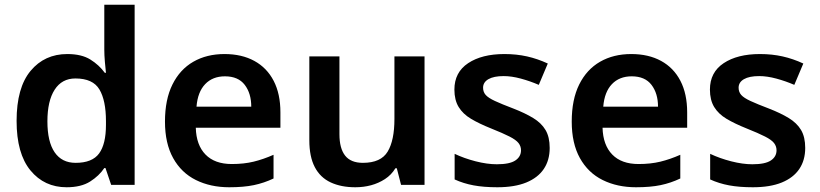

<svg xmlns="http://www.w3.org/2000/svg" viewBox="-20 -780 3460 810"><path d="M261 10Q167 10 108.5 -61Q50 -132 50 -270Q50 -410 109 -481Q168 -552 264 -552Q324 -552 361 -529Q398 -506 422 -473H427Q425 -489 422.5 -518.5Q420 -548 420 -571V-760H548V0H449L425 -71H420Q398 -38 360 -14Q322 10 261 10ZM299 -93Q369 -93 398 -132.5Q427 -172 427 -253V-269Q427 -356 399.5 -402.5Q372 -449 298 -449Q241 -449 210.5 -401.5Q180 -354 180 -268Q180 -182 210.5 -137.5Q241 -93 299 -93Z M947 10Q868 10 806.5 -20.5Q745 -51 710.5 -113Q676 -175 676 -267Q676 -360 707.5 -423.5Q739 -487 795.5 -519.5Q852 -552 927 -552Q1000 -552 1053 -523Q1106 -494 1134.5 -439Q1163 -384 1163 -306V-241H806Q808 -168 847 -128Q886 -88 958 -88Q1009 -88 1050 -98Q1091 -108 1134 -127V-27Q1094 -8 1051 1Q1008 10 947 10ZM809 -330H1040Q1040 -386 1012.5 -422Q985 -458 929 -458Q877 -458 845.5 -425Q814 -392 809 -330Z M1479 10Q1419 10 1375 -10.5Q1331 -31 1308 -75Q1285 -119 1285 -188V-542H1412V-214Q1412 -154 1436 -123.5Q1460 -93 1511 -93Q1587 -93 1615.5 -140.5Q1644 -188 1644 -278V-542H1771V0H1672L1654 -70H1648Q1631 -42 1604 -24.5Q1577 -7 1545.5 1.5Q1514 10 1479 10Z M2078 10Q2021 10 1978 2Q1935 -6 1898 -23V-131Q1938 -112 1986.5 -99.5Q2035 -87 2076 -87Q2130 -87 2154 -103Q2178 -119 2178 -146Q2178 -163 2167.5 -176.5Q2157 -190 2129.5 -204Q2102 -218 2052 -238Q2002 -258 1967.5 -278.5Q1933 -299 1915 -328.5Q1897 -358 1897 -402Q1897 -475 1955 -513.5Q2013 -552 2108 -552Q2159 -552 2203.5 -542Q2248 -532 2291 -512L2253 -422Q2216 -438 2177 -448.5Q2138 -459 2105 -459Q2063 -459 2040.5 -446Q2018 -433 2018 -410Q2018 -392 2029 -379.5Q2040 -367 2068 -354Q2096 -341 2146 -322Q2195 -303 2229.5 -282Q2264 -261 2281.5 -231.5Q2299 -202 2299 -156Q2299 -104 2274 -67Q2249 -30 2200 -10Q2151 10 2078 10Z M2663 10Q2584 10 2522.5 -20.5Q2461 -51 2426.5 -113Q2392 -175 2392 -267Q2392 -360 2423.5 -423.5Q2455 -487 2511.5 -519.5Q2568 -552 2643 -552Q2716 -552 2769 -523Q2822 -494 2850.5 -439Q2879 -384 2879 -306V-241H2522Q2524 -168 2563 -128Q2602 -88 2674 -88Q2725 -88 2766 -98Q2807 -108 2850 -127V-27Q2810 -8 2767 1Q2724 10 2663 10ZM2525 -330H2756Q2756 -386 2728.5 -422Q2701 -458 2645 -458Q2593 -458 2561.5 -425Q2530 -392 2525 -330Z M3156 10Q3099 10 3056 2Q3013 -6 2976 -23V-131Q3016 -112 3064.5 -99.5Q3113 -87 3154 -87Q3208 -87 3232 -103Q3256 -119 3256 -146Q3256 -163 3245.5 -176.5Q3235 -190 3207.5 -204Q3180 -218 3130 -238Q3080 -258 3045.5 -278.5Q3011 -299 2993 -328.5Q2975 -358 2975 -402Q2975 -475 3033 -513.5Q3091 -552 3186 -552Q3237 -552 3281.5 -542Q3326 -532 3369 -512L3331 -422Q3294 -438 3255 -448.5Q3216 -459 3183 -459Q3141 -459 3118.5 -446Q3096 -433 3096 -410Q3096 -392 3107 -379.5Q3118 -367 3146 -354Q3174 -341 3224 -322Q3273 -303 3307.5 -282Q3342 -261 3359.5 -231.5Q3377 -202 3377 -156Q3377 -104 3352 -67Q3327 -30 3278 -10Q3229 10 3156 10Z"/></svg>

Font: Noto Sans Symbols SemiBold
Style: Regular
Weight: 600
Version: Version 2.002